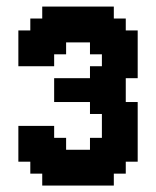

<svg xmlns="http://www.w3.org/2000/svg" viewBox="-20 -576 484 596"><path d="M37 -185.2H148.1V-148.1H185.2V-111.1H259.3V-148.1H296.3V-222.2H259.3V-259.3H148.1V-333.3H259.3V-370.4H296.3V-407.4H259.3V-444.4H185.2V-407.4H148.1V-370.4H37V-481.5H74.1V-518.5H111.1V-555.6H333.3V-518.5H370.4V-481.5H407.4V-333.3H370.4V-259.3H407.4V-74.1H370.4V-37H333.3V0H111.1V-37H74.1V-74.1H37Z"/></svg>

Font: Jersey 15
Style: Regular
Weight: 400
Designer: Sarah Cadigan-Fried
Version: Version 1.001; ttfautohint (v1.8.4.7-5d5b)